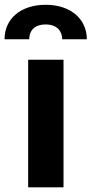

<svg xmlns="http://www.w3.org/2000/svg" viewBox="-60 -801 392 821"><path d="M-40.5 -633.2H65C64.6 -665.8 83.8 -696.4 135.3 -696.4C185.7 -696.4 205.6 -666.2 206 -633.2H311.4C311.1 -719.1 242.9 -780.5 135.3 -780.5C27 -780.5 -40.8 -719.1 -40.5 -633.2ZM60.4 0H211.6V-545.5H60.4Z"/></svg>

Font: TID UI
Style: Bold
Weight: 700
Designer: The TID Project Authors
Foundry: Bakken & Bæck
Version: Version 1.001;hotconv 1.0.109;makeotfexe 2.5.65596